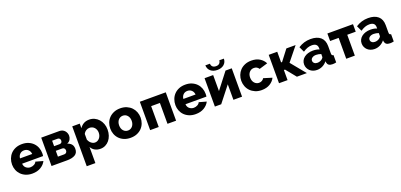

<svg xmlns="http://www.w3.org/2000/svg" viewBox="25 -1928 6972 3339"><g transform="rotate(-20 3511.0 -258.5)"><path d="M306 10Q240 10 187.5 -11.5Q135 -33 98.5 -70Q62 -107 43 -155.5Q24 -204 24 -257Q24 -314 43 -364.5Q62 -415 98 -453Q134 -491 186.5 -513Q239 -535 306 -535Q373 -535 425 -513Q477 -491 513 -453.5Q549 -416 567.5 -367Q586 -318 586 -264Q586 -250 585 -236.5Q584 -223 582 -213H194Q198 -160 232.5 -132.5Q267 -105 311 -105Q346 -105 378.5 -122Q411 -139 422 -168L558 -130Q527 -68 462 -29Q397 10 306 10ZM417 -312Q412 -362 381 -391Q350 -420 304 -420Q257 -420 226.5 -390.5Q196 -361 191 -312Z M998 -525Q1028 -525 1052 -514Q1076 -503 1093 -484.5Q1110 -466 1119.5 -441.5Q1129 -417 1129 -391Q1129 -356 1110.5 -322.5Q1092 -289 1050 -272Q1097 -258 1124.5 -226.5Q1152 -195 1152 -139Q1152 -65 1098 -32.5Q1044 0 950 0H661V-525ZM920 -309Q943 -309 957 -321.5Q971 -334 971 -360Q971 -381 958 -395.5Q945 -410 922 -410H821V-309ZM940 -115Q962 -115 976.5 -130Q991 -145 991 -168Q991 -193 977 -208Q963 -223 940 -223H821V-115Z M1567 10Q1507 10 1463 -15Q1419 -40 1395 -85V213H1235V-525H1374V-440Q1403 -485 1446.5 -510Q1490 -535 1550 -535Q1603 -535 1647.5 -514Q1692 -493 1724.5 -456.5Q1757 -420 1775.5 -370.5Q1794 -321 1794 -264Q1794 -205 1777 -155Q1760 -105 1730 -68.5Q1700 -32 1658 -11Q1616 10 1567 10ZM1513 -125Q1539 -125 1560.5 -136.5Q1582 -148 1598 -167Q1614 -186 1622.5 -211.5Q1631 -237 1631 -265Q1631 -294 1621.5 -318.5Q1612 -343 1595.5 -361Q1579 -379 1555.5 -389Q1532 -399 1505 -399Q1472 -399 1441.5 -379.5Q1411 -360 1395 -327V-219Q1411 -179 1443.5 -152Q1476 -125 1513 -125Z M2124 10Q2057 10 2004.5 -12Q1952 -34 1916 -71.5Q1880 -109 1861.5 -158.5Q1843 -208 1843 -262Q1843 -316 1861.5 -365.5Q1880 -415 1916 -452.5Q1952 -490 2004.5 -512.5Q2057 -535 2124 -535Q2191 -535 2243 -512.5Q2295 -490 2331 -452.5Q2367 -415 2386 -365.5Q2405 -316 2405 -262Q2405 -208 2386.5 -158.5Q2368 -109 2332 -71.5Q2296 -34 2243.5 -12Q2191 10 2124 10ZM2007 -262Q2007 -200 2040 -162.5Q2073 -125 2124 -125Q2149 -125 2170 -135Q2191 -145 2206.5 -163Q2222 -181 2231 -206.5Q2240 -232 2240 -262Q2240 -324 2207 -361.5Q2174 -399 2124 -399Q2099 -399 2077.5 -389Q2056 -379 2040.5 -361Q2025 -343 2016 -317.5Q2007 -292 2007 -262Z M2966 0H2807V-386H2645V0H2486V-525H2966Z M3329 10Q3263 10 3210.5 -11.5Q3158 -33 3121.5 -70Q3085 -107 3066 -155.5Q3047 -204 3047 -257Q3047 -314 3066 -364.5Q3085 -415 3121 -453Q3157 -491 3209.5 -513Q3262 -535 3329 -535Q3396 -535 3448 -513Q3500 -491 3536 -453.5Q3572 -416 3590.5 -367Q3609 -318 3609 -264Q3609 -250 3608 -236.5Q3607 -223 3605 -213H3217Q3221 -160 3255.5 -132.5Q3290 -105 3334 -105Q3369 -105 3401.5 -122Q3434 -139 3445 -168L3581 -130Q3550 -68 3485 -29Q3420 10 3329 10ZM3440 -312Q3435 -362 3404 -391Q3373 -420 3327 -420Q3280 -420 3249.5 -390.5Q3219 -361 3214 -312Z M4116 -730Q4115 -663 4068 -623Q4021 -583 3945 -583Q3869 -583 3822 -623Q3775 -663 3773 -730H3858Q3859 -695 3881 -674Q3903 -653 3945 -653Q3985 -653 4006.5 -673Q4028 -693 4031 -730ZM3843 -229 4072 -525H4187V0H4027V-287L3801 0H3684V-525H3843Z M4268 -263Q4268 -317 4287 -366.5Q4306 -416 4342 -453.5Q4378 -491 4430.5 -513Q4483 -535 4550 -535Q4641 -535 4703 -496.5Q4765 -458 4796 -396L4640 -349Q4609 -399 4549 -399Q4499 -399 4465.5 -362Q4432 -325 4432 -263Q4432 -232 4441 -206.5Q4450 -181 4466 -163Q4482 -145 4503.5 -135Q4525 -125 4549 -125Q4579 -125 4604 -139.5Q4629 -154 4641 -177L4797 -129Q4768 -68 4704.5 -29Q4641 10 4550 10Q4484 10 4431.5 -12.5Q4379 -35 4342.5 -72.5Q4306 -110 4287 -159.5Q4268 -209 4268 -263Z M5198 -525H5369L5164 -271L5386 0H5202L5050 -187H5029V0H4871V-525H5029V-328H5047Z M5574 10Q5535 10 5501.5 -2.5Q5468 -15 5444 -37.5Q5420 -60 5406 -90.5Q5392 -121 5392 -157Q5392 -196 5408.5 -228Q5425 -260 5455 -283Q5485 -306 5526 -319Q5567 -332 5617 -332Q5650 -332 5681 -326.5Q5712 -321 5735 -310V-334Q5735 -425 5630 -425Q5587 -425 5548 -410.5Q5509 -396 5466 -367L5419 -467Q5471 -501 5527 -518Q5583 -535 5646 -535Q5765 -535 5830 -479Q5895 -423 5895 -315V-180Q5895 -156 5902.5 -146.5Q5910 -137 5929 -135V0Q5908 5 5891 6.5Q5874 8 5860 8Q5815 8 5792 -9.5Q5769 -27 5763 -59L5760 -83Q5725 -38 5676.5 -14Q5628 10 5574 10ZM5621 -105Q5647 -105 5671.5 -114Q5696 -123 5712 -138Q5735 -156 5735 -176V-226Q5714 -234 5689.5 -238.5Q5665 -243 5644 -243Q5600 -243 5571.5 -223Q5543 -203 5543 -171Q5543 -142 5565 -123.5Q5587 -105 5621 -105Z M6274 0H6115V-386H5957V-525H6431V-386H6274Z M6639 10Q6600 10 6566.5 -2.5Q6533 -15 6509 -37.5Q6485 -60 6471 -90.5Q6457 -121 6457 -157Q6457 -196 6473.5 -228Q6490 -260 6520 -283Q6550 -306 6591 -319Q6632 -332 6682 -332Q6715 -332 6746 -326.5Q6777 -321 6800 -310V-334Q6800 -425 6695 -425Q6652 -425 6613 -410.5Q6574 -396 6531 -367L6484 -467Q6536 -501 6592 -518Q6648 -535 6711 -535Q6830 -535 6895 -479Q6960 -423 6960 -315V-180Q6960 -156 6967.5 -146.5Q6975 -137 6994 -135V0Q6973 5 6956 6.5Q6939 8 6925 8Q6880 8 6857 -9.5Q6834 -27 6828 -59L6825 -83Q6790 -38 6741.5 -14Q6693 10 6639 10ZM6686 -105Q6712 -105 6736.5 -114Q6761 -123 6777 -138Q6800 -156 6800 -176V-226Q6779 -234 6754.5 -238.5Q6730 -243 6709 -243Q6665 -243 6636.5 -223Q6608 -203 6608 -171Q6608 -142 6630 -123.5Q6652 -105 6686 -105Z"/></g></svg>

Font: Boldmen
Style: Bold
Weight: 700
Designer: Matt McInerney, Pablo Impallari, Rodrigo Fuenzalida
Foundry: LIVING CONCEPT
Version: Version 1.000